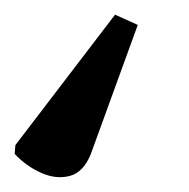

<svg xmlns="http://www.w3.org/2000/svg" viewBox="-83 -50 258 262"><path d="M74 -30 105 -16 41 160Q31 185 12.5 190Q-6 195 -26.5 186Q-47 177 -63 160L-62 148Z"/></svg>

Font: Noto Serif SemiCondensed
Style: Italic
Weight: 400
Width: 4
Italic angle: -12°
Designer: Monotype Design Team
Foundry: Monotype Imaging Inc.
Version: Version 2.013